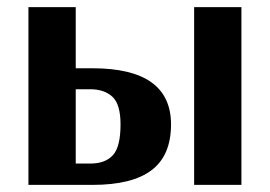

<svg xmlns="http://www.w3.org/2000/svg" viewBox="-20 -520 759 540"><path d="M234 -269H193V-60H234Q276 -60 297.5 -83.5Q319 -107 319 -170Q319 -227 296 -248Q273 -269 234 -269ZM193 -500V-328H240Q461 -328 461 -170Q461 -83 406.5 -41.5Q352 0 240 0H60V-500ZM659 -500V0H526V-500Z"/></svg>

Font: ArsenalBold
Style: Bold
Weight: 700
Designer: Andrij Shevchenko
Foundry: Stairsfor.com
Version: Version 1.000